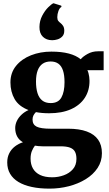

<svg xmlns="http://www.w3.org/2000/svg" viewBox="-20 -880 665 1168"><path d="M281 267.5Q220.5 267.5 173 257.2Q125.5 247 92.2 227Q59 207 41.5 177.2Q24 147.5 24 108Q24 76.5 36.5 52Q49 27.5 70.8 10.8Q92.5 -6 119.5 -14.5Q95 -29 83.8 -51Q72.5 -73 72.5 -101Q72.5 -123 82.5 -144Q92.5 -165 110.8 -182.2Q129 -199.5 153.5 -210.5Q94.5 -233 69 -277.2Q43.5 -321.5 43.5 -378.5Q43.5 -437.5 77.8 -479.5Q112 -521.5 168.8 -543.8Q225.5 -566 292.5 -566Q354.5 -566 398.8 -554.2Q443 -542.5 471 -519.5Q483 -535 512 -551.5Q541 -568 576.5 -568H610.5V-453H511.5Q516 -444.5 518.5 -434Q521 -423.5 522.8 -412.2Q524.5 -401 524.5 -389Q525 -329.5 495.8 -284.8Q466.5 -240 411.5 -215.5Q356.5 -191 278.5 -191Q256.5 -191 236.2 -192.8Q216 -194.5 198.5 -198Q188.5 -188 183.2 -177.2Q178 -166.5 178 -152.5Q178 -122 203 -109.5Q228 -97 288.5 -97H394Q462 -97 507.8 -80.2Q553.5 -63.5 576.8 -30.5Q600 2.5 600 52Q600 102 573.5 142Q547 182 501.5 210Q456 238 399 252.8Q342 267.5 281 267.5ZM297.5 198.5Q334.5 198.5 368.2 186.2Q402 174 423.5 149.2Q445 124.5 445 86.5Q445 59.5 436 42.8Q427 26 405.8 18Q384.5 10 347.5 10H238Q225.5 10 214 8.8Q202.5 7.5 192.5 6Q181.5 20 173.8 39.2Q166 58.5 166 85Q166 120 180.5 145.2Q195 170.5 224 184.5Q253 198.5 297.5 198.5ZM288.5 -253Q334.5 -253 353.5 -287Q372.5 -321 372.5 -380Q372.5 -423 363.2 -451Q354 -479 335.2 -492.5Q316.5 -506 288 -506Q259 -506 239.2 -492.2Q219.5 -478.5 209.2 -451.5Q199 -424.5 199 -383.5Q199 -343.5 208 -314Q217 -284.5 236.8 -268.8Q256.5 -253 288.5 -253ZM296 -635.5Q262.5 -635.5 241 -656.2Q219.5 -677 220 -716Q220.5 -753.5 236.8 -784.5Q253 -815.5 273.2 -835.5Q293.5 -855.5 304.5 -860H306.5L352.5 -845.5L354 -838Q342.5 -832.5 335.5 -813.2Q328.5 -794 328.5 -775.5Q328.5 -760 334.8 -752.5Q341 -745 348.5 -739.5Q356.5 -733.5 363.8 -722.5Q371 -711.5 371 -693Q371 -671 358.8 -658.2Q346.5 -645.5 330 -640.5Q313.5 -635.5 299.5 -635.5Z"/></svg>

Font: Merriweather 28pt ExtraBold
Style: Regular
Weight: 800
Version: Version 2.100